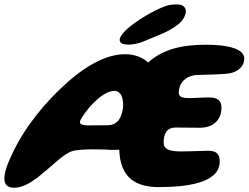

<svg xmlns="http://www.w3.org/2000/svg" viewBox="-24 -849 1139 880"><path d="M532.5 -651.5C551.5 -638 604 -645.5 637.5 -660.5C664.5 -673 717.5 -692 744.5 -706.5C779.5 -725.5 808 -743.5 821.5 -773C830 -791 831 -807.5 818.5 -819C806 -831 781 -830 759 -827C717.5 -822.5 621.5 -767.5 576 -730.5C539 -702 510 -667 532.5 -651.5ZM41 11.5C77.5 11.5 119.5 -9.5 172.5 -55.5C219 -92 268 -145 308 -156.5C344.5 -168 458 -164.5 486.5 -162C499 -162 511 -162 522.5 -163C527 -35.5 596.5 8.5 703.5 8.5C827.5 8.5 983 -8.5 983 -108.5C983 -141 970 -158 930.5 -158C903 -158 849.5 -155 803.5 -155C745 -155 726 -169 726 -195.5C726 -239 742.5 -264.5 781 -264.5C805 -264.5 859.5 -263.5 892.5 -263.5C954.5 -263.5 991 -300.5 991 -355.5C991 -386 976.5 -402.5 932.5 -402.5C905 -402.5 871.5 -399.5 841.5 -399.5C805.5 -399.5 795.5 -408.5 795.5 -424C795.5 -467.5 826.5 -504.5 883.5 -505.5C936.5 -507.5 1002 -507 1036 -514.5C1066 -522.5 1095.5 -543.5 1095.5 -580.5C1095.5 -627 1016.5 -644 920 -644C812 -644 722 -624 655 -562.5C626 -589 589 -600.5 548 -600.5C473.5 -600.5 382.5 -559 282 -469C188 -385.5 91.5 -271.5 31.5 -143C-20.5 -34.5 -13.5 11.5 41 11.5ZM403.5 -274.5C348 -273 331.5 -277.5 349.5 -307.5C383.5 -363 450 -432.5 500 -432.5C559 -432.5 547 -306 504.5 -284.5C487.5 -271.5 459.5 -275.5 403.5 -274.5Z"/></svg>

Font: Gluten
Style: Bold Italic
Weight: 700
Italic angle: -13°
Designer: Tyler Finck
Foundry: Etcetera Type Company
Version: Version 0.920